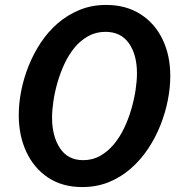

<svg xmlns="http://www.w3.org/2000/svg" viewBox="-20 -749 717 778"><path d="M313 9Q233 9 175.5 -29Q118 -67 87 -133Q56 -199 56 -283Q56 -330 66 -381Q76 -432 96 -482Q116 -532 145.5 -576.5Q175 -621 214.5 -655Q254 -689 303 -709Q352 -729 410 -729Q490 -729 548.5 -692Q607 -655 638.5 -590Q670 -525 670 -441Q670 -394 660 -343Q650 -292 630 -241.5Q610 -191 580 -146Q550 -101 510 -66Q470 -31 421 -11Q372 9 313 9ZM317 -100Q355 -100 386 -117.5Q417 -135 441.5 -164.5Q466 -194 483.5 -231Q501 -268 512.5 -308Q524 -348 529.5 -385Q535 -422 535 -452Q535 -527 502.5 -573.5Q470 -620 407 -620Q369 -620 337.5 -602.5Q306 -585 282.5 -556.5Q259 -528 242 -492Q225 -456 213.5 -416.5Q202 -377 196.5 -340Q191 -303 191 -272Q191 -197 223 -148.5Q255 -100 317 -100Z"/></svg>

Font: Instrument Sans SemiBold
Style: Italic
Weight: 600
Italic angle: -13°
Designer: Rodrigo Fuenzalida
Foundry: fragTYPE
Version: Version 1.000;gftools[0.9.28]